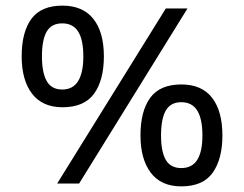

<svg xmlns="http://www.w3.org/2000/svg" viewBox="-20 -652 868 682"><path d="M569 -622H646L261 0H183ZM202 -271Q131 -271 94 -319Q57 -367 57 -452Q57 -538 91.5 -585Q126 -632 202 -632Q274 -632 311.5 -585Q349 -538 349 -452Q349 -367 314 -319Q279 -271 202 -271ZM201 -334Q239 -334 257.5 -364Q276 -394 276 -452Q276 -511 257.5 -540Q239 -569 201 -569Q163 -569 146 -540Q129 -511 129 -452Q129 -394 146 -364Q163 -334 201 -334ZM624 10Q552 10 515.5 -38.5Q479 -87 479 -171Q479 -257 513.5 -304.5Q548 -352 624 -352Q697 -352 733.5 -304.5Q770 -257 770 -171Q770 -87 735.5 -38.5Q701 10 624 10ZM624 -55Q662 -55 680.5 -84Q699 -113 699 -171Q699 -230 680.5 -259.5Q662 -289 624 -289Q586 -289 569 -259.5Q552 -230 552 -171Q552 -113 569 -84Q586 -55 624 -55Z"/></svg>

Font: uhindi05
Style: Book
Weight: 400
Designer: Jelle Bosma - Monotype Design Team
Foundry: Monotype Imaging Inc.
Version: Version 2.003